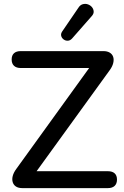

<svg xmlns="http://www.w3.org/2000/svg" viewBox="-20 -968 636 988"><path d="M95 0Q75 0 62.5 -8Q50 -16 45.5 -30.5Q41 -45 45.5 -62.5Q50 -80 64 -99L464 -653V-618H87Q64 -618 52 -629.5Q40 -641 40 -662Q40 -683 52 -694Q64 -705 87 -705H512Q532 -705 545 -697Q558 -689 562.5 -675Q567 -661 562.5 -643Q558 -625 544 -606L143 -52V-87H535Q558 -87 570 -76Q582 -65 582 -44Q582 -23 570 -11.5Q558 0 535 0ZM351 -770Q341 -759 329 -758.5Q317 -758 307.5 -765Q298 -772 295 -783Q292 -794 300 -806L384 -929Q393 -943 406.5 -946.5Q420 -950 432.5 -945.5Q445 -941 453 -931.5Q461 -922 462 -909.5Q463 -897 452 -885Z"/></svg>

Font: Nunito SemiBold
Style: Regular
Weight: 600
Designer: Vernon Adams
Foundry: Vernon Adams
Version: Version 3.602